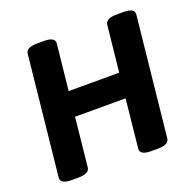

<svg xmlns="http://www.w3.org/2000/svg" viewBox="-124 -832 981 964"><g transform="rotate(-20 366.5 -350.0)"><path d="M632 -702Q689 -702 689 -671L622 -30Q619 2 559 2H524Q467 2 467 -29L494 -291H224L197 -30Q194 2 134 2H99Q42 2 42 -29L109 -670Q112 -702 172 -702H207Q264 -702 264 -671L238 -423H508L534 -670Q537 -702 597 -702Z"/></g></svg>

Font: Asap
Style: Bold Italic
Weight: 700
Italic angle: -6°
Designer: Pablo Cosgaya
Foundry: Pablo Cosgaya
Version: Version 1.007;PS 001.007;hotconv 1.0.70;makeotf.lib2.5.58329